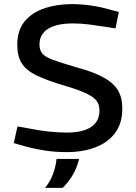

<svg xmlns="http://www.w3.org/2000/svg" viewBox="-20 -730 664 934"><path d="M305 10Q247 10 196.5 2Q146 -6 106 -17L47 -34L65 -115L133 -103Q171 -95 218.5 -90Q266 -85 304 -85Q383 -85 423.5 -112.5Q464 -140 464 -192Q464 -219 451 -238Q438 -257 401 -275Q364 -293 292 -314Q207 -339 157 -363.5Q107 -388 85.5 -422.5Q64 -457 64 -512Q64 -582 99.5 -625.5Q135 -669 196 -689.5Q257 -710 331 -710Q376 -710 424 -703Q472 -696 519 -682L558 -672L542 -592L490 -600Q453 -606 413 -611Q373 -616 335 -616Q256 -616 214 -590Q172 -564 172 -513Q172 -487 185.5 -470Q199 -453 237.5 -439Q276 -425 350 -403Q433 -381 482.5 -354Q532 -327 553.5 -291Q575 -255 575 -202Q575 -129 539 -82Q503 -35 442 -12.5Q381 10 305 10ZM199 184Q225 152 238 116.5Q251 81 255 43H365Q356 81 336.5 116.5Q317 152 285 184Z"/></svg>

Font: REM
Style: Regular
Weight: 400
Designer: Octavio Pardo
Foundry: Ashler Design
Version: Version 1.005;gftools[0.9.28]